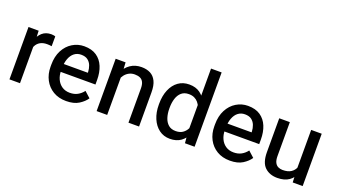

<svg xmlns="http://www.w3.org/2000/svg" viewBox="-63 -1281 3212 1821"><g transform="rotate(20 1543.5 -370.0)"><path d="M170.4 0H64V-528.3H166.5L170.4 -435.1ZM332.5 -432.1Q320.8 -434.1 309.6 -435.1Q298.3 -436 286.1 -436Q245.1 -436 217.5 -420.2Q189.9 -404.3 175.3 -376.2Q160.6 -348.1 157.7 -310.5L130.9 -303.2Q130.9 -368.7 148.2 -421.9Q165.5 -475.1 201.2 -506.6Q236.8 -538.1 292 -538.1Q301.8 -538.1 314.5 -536.1Q327.1 -534.2 333 -531.2Z M637.7 9.8Q561.5 9.8 505.9 -23.7Q450.2 -57.1 419.7 -115Q389.2 -172.9 389.2 -245.6V-266.1Q389.2 -350.1 421.1 -411.1Q453.1 -472.2 507.1 -505.1Q561 -538.1 625 -538.1Q701.2 -538.1 750.2 -504.6Q799.3 -471.2 823.2 -412.8Q847.2 -354.5 847.2 -279.3V-232.9H445.3V-313H741.2V-321.3Q739.7 -354.5 728.3 -384.5Q716.8 -414.6 691.9 -433.6Q667 -452.6 624.5 -452.6Q585 -452.6 555.9 -430.2Q526.9 -407.7 511.2 -366Q495.6 -324.2 495.6 -266.1V-245.6Q495.6 -198.2 513.2 -159.7Q530.8 -121.1 564.2 -98.4Q597.7 -75.7 644 -75.7Q689 -75.7 721.9 -93.8Q754.9 -111.8 779.3 -144L838.9 -90.3Q814 -52.2 765.1 -21.2Q716.3 9.8 637.7 9.8Z M1050.3 0H943.8V-528.3H1043.9L1050.3 -415.5ZM990.2 -284.7Q991.2 -358.9 1017.8 -416Q1044.4 -473.1 1092 -505.6Q1139.6 -538.1 1203.1 -538.1Q1254.9 -538.1 1292.5 -518.8Q1330.1 -499.5 1351.1 -456.8Q1372.1 -414.1 1372.1 -343.3V0H1265.1V-344.2Q1265.1 -383.3 1253.9 -406.7Q1242.7 -430.2 1220.7 -440.4Q1198.7 -450.7 1166.5 -450.7Q1134.8 -450.7 1109.4 -437.5Q1084 -424.3 1065.9 -401.1Q1047.9 -377.9 1038.3 -347.9Q1028.8 -317.9 1028.8 -283.7Z M1684.6 9.8Q1621.6 9.8 1575 -25.1Q1528.3 -60.1 1502.7 -120.6Q1477.1 -181.2 1477.1 -258.3V-268.6Q1477.1 -349.1 1502.7 -409.9Q1528.3 -470.7 1575 -504.4Q1621.6 -538.1 1685.5 -538.1Q1751 -538.1 1794.7 -506.3Q1838.4 -474.6 1863.3 -417.2Q1888.2 -359.9 1896 -282.2V-243.2Q1888.2 -167.5 1863.5 -110.6Q1838.9 -53.7 1794.9 -22Q1751 9.8 1684.6 9.8ZM1711.4 -78.1Q1753.4 -78.1 1780.8 -96.4Q1808.1 -114.7 1824 -145Q1839.8 -175.3 1847.7 -212.4V-312.5Q1843.3 -340.8 1833.3 -365.7Q1823.2 -390.6 1807.1 -409.7Q1791 -428.7 1767.6 -439.7Q1744.1 -450.7 1712.4 -450.7Q1666.5 -450.7 1638.2 -426Q1609.9 -401.4 1596.7 -359.9Q1583.5 -318.4 1583.5 -268.6V-258.3Q1583.5 -208.5 1596.7 -167.7Q1609.9 -127 1637.9 -102.5Q1666 -78.1 1711.4 -78.1ZM1835.4 0 1825.7 -106.4V-750H1932.6V0Z M2290.5 9.8Q2214.4 9.8 2158.7 -23.7Q2103 -57.1 2072.5 -115Q2042 -172.9 2042 -245.6V-266.1Q2042 -350.1 2074 -411.1Q2106 -472.2 2159.9 -505.1Q2213.9 -538.1 2277.8 -538.1Q2354 -538.1 2403.1 -504.6Q2452.1 -471.2 2476.1 -412.8Q2500 -354.5 2500 -279.3V-232.9H2098.1V-313H2394V-321.3Q2392.6 -354.5 2381.1 -384.5Q2369.6 -414.6 2344.7 -433.6Q2319.8 -452.6 2277.3 -452.6Q2237.8 -452.6 2208.7 -430.2Q2179.7 -407.7 2164.1 -366Q2148.4 -324.2 2148.4 -266.1V-245.6Q2148.4 -198.2 2166 -159.7Q2183.6 -121.1 2217 -98.4Q2250.5 -75.7 2296.9 -75.7Q2341.8 -75.7 2374.8 -93.8Q2407.7 -111.8 2432.1 -144L2491.7 -90.3Q2466.8 -52.2 2418 -21.2Q2369.1 9.8 2290.5 9.8Z M2917 -528.3H3023.4V0H2922.9L2917 -123.5ZM2973.1 -235.4Q2973.1 -164.6 2952.6 -109.4Q2932.1 -54.2 2887.2 -22.2Q2842.3 9.8 2769 9.8Q2690.9 9.8 2642.8 -36.1Q2594.7 -82 2594.7 -187V-528.3H2701.7V-186Q2701.7 -144 2714.1 -120.4Q2726.6 -96.7 2747.3 -87.4Q2768.1 -78.1 2791.5 -78.1Q2844.7 -78.1 2876 -98.9Q2907.2 -119.6 2920.7 -155.3Q2934.1 -190.9 2934.1 -234.4Z"/></g></svg>

Font: Heebo Medium
Style: Regular
Weight: 500
Designer: Oded Ezer
Foundry: Ezer Type House
Version: Version 3.100